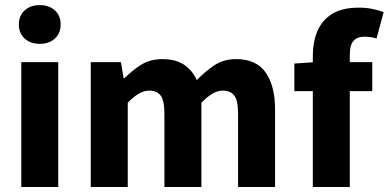

<svg xmlns="http://www.w3.org/2000/svg" viewBox="-20 -743 1545 763"><path d="M64.6 0V-496H211.5V0ZM138 -568.7Q101.1 -568.7 78 -589.8Q54.9 -610.9 54.9 -645.9Q54.9 -680.7 78 -701.7Q101.1 -722.7 138 -722.7Q175.1 -722.7 198.1 -701.7Q221.1 -680.7 221.1 -645.9Q221.1 -610.9 198.1 -589.8Q175.1 -568.7 138 -568.7Z M340.7 0V-496.1H460.6L471.2 -432.5H474.9Q505.4 -463.1 540.9 -485.6Q576.3 -508.1 625.2 -508.1Q677.6 -508.1 710.6 -486.4Q743.6 -464.7 762.2 -424.6Q795.1 -459.2 832 -483.7Q868.9 -508.1 917.9 -508.1Q998.8 -508.1 1036 -454.6Q1073.1 -401 1073.1 -308V0H926.1V-289.2Q926.1 -342.8 911.4 -362.9Q896.6 -382.9 864.8 -382.9Q846.1 -382.9 825.2 -371.3Q804.3 -359.6 780.4 -334.7V0H633.4V-289.2Q633.4 -342.8 618.7 -362.9Q603.9 -382.9 572.1 -382.9Q533.8 -382.9 487.7 -334.7V0Z M1223.1 0V-521.8Q1223.1 -574.6 1240.7 -617.9Q1258.4 -661.2 1298.5 -686.9Q1338.7 -712.6 1405.6 -712.6Q1437.1 -712.6 1462.9 -706.9Q1488.8 -701.3 1504.6 -694.9L1476.5 -590.2Q1451.2 -597.2 1426.7 -597.2Q1399.9 -597.2 1385 -580.8Q1370.1 -564.4 1370.1 -526.1V0ZM1149.8 -380.8V-490.5L1233 -496.1H1459.4V-380.8Z"/></svg>

Font: SourceSans3VF
Style: Regular
Weight: 200
Designer: Paul D. Hunt
Foundry: Adobe
Version: Version 3.052;hotconv 1.1.0;makeotfexe 2.6.0